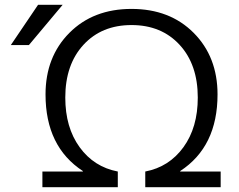

<svg xmlns="http://www.w3.org/2000/svg" viewBox="-20 -777 991 797"><path d="M883 -385Q883 -168 728 -67V-65H896V0H583V-65Q682 -84 741.5 -166Q801 -248 801 -372Q801 -509 725.5 -591Q650 -673 526 -673Q402 -673 326.5 -591Q251 -509 251 -372Q251 -248 310.5 -166Q370 -84 469 -65V0H156V-65H324V-67Q169 -168 169 -385Q169 -541 268 -640.5Q367 -740 526 -740Q685 -740 784 -640.5Q883 -541 883 -385ZM100 -590H25L138 -757H240Z"/></svg>

Font: Mplus 1p
Style: Regular
Weight: 400
Version: Version 1.061